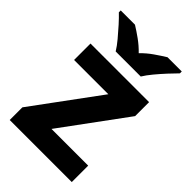

<svg xmlns="http://www.w3.org/2000/svg" viewBox="-228 -855 943 943"><g transform="rotate(45 244.0 -383.0)"><path d="M458 0H27V-88L280 -432H42V-546H449V-449L203 -114H458ZM157 -606Q143 -629 120.5 -656Q98 -683 74.5 -709Q51 -735 32 -753V-766H131Q157 -750 187 -728.5Q217 -707 243 -680Q269 -707 300 -728.5Q331 -750 357 -766H456V-753Q438 -735 414 -709Q390 -683 367.5 -656Q345 -629 331 -606Z"/></g></svg>

Font: Noto Sans Devanagari UI
Style: Bold
Weight: 700
Designer: Jelle Bosma - Monotype Design Team
Foundry: Monotype Imaging Inc.
Version: Version 2.004; ttfautohint (v1.8.4.7-5d5b)